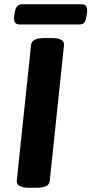

<svg xmlns="http://www.w3.org/2000/svg" viewBox="-20 -881 430 903"><path d="M115 2Q56 2 59 -32L126 -669Q129 -702 189 -702H224Q284 -702 281 -668L214 -31Q213 -14 197.5 -6Q182 2 150 2ZM72 -766Q41 -766 47 -806L49 -821Q55 -861 82 -861H364Q395 -861 389 -821L387 -806Q384 -785 377 -775.5Q370 -766 354 -766Z"/></svg>

Font: Asap Expanded Expanded Regular
Style: Bold Italic
Weight: 700
Width: 7
Italic angle: -6°
Designer: Pablo Cosgaya
Foundry: Omnibus-Type
Version: Version 3.001; ttfautohint (v1.8.4.7-5d5b)